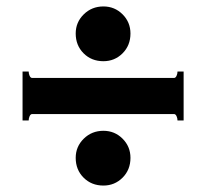

<svg xmlns="http://www.w3.org/2000/svg" viewBox="-20 -648 640 596"><path d="M215 -544Q215 -579 240 -603.5Q265 -628 301 -628Q336 -628 360.5 -603.5Q385 -579 385 -544Q385 -507 360.5 -482.5Q336 -458 301 -458Q264 -458 239.5 -482.5Q215 -507 215 -544ZM69 -274H50V-426H69Q69 -419 72 -412.5Q75 -406 80 -406H520Q525 -406 528 -412.5Q531 -419 531 -426H550V-274H531Q531 -281 528 -287.5Q525 -294 520 -294H80Q75 -294 72 -287.5Q69 -281 69 -274ZM215 -158Q215 -193 240 -217.5Q265 -242 301 -242Q336 -242 360.5 -217.5Q385 -193 385 -158Q385 -121 360.5 -96.5Q336 -72 301 -72Q264 -72 239.5 -96.5Q215 -121 215 -158Z"/></svg>

Font: Aoboshi One
Style: Regular
Weight: 400
Designer: IKIMOJI
Foundry: Natsumi Matsuba
Version: Version 1.000; ttfautohint (v1.8.3)